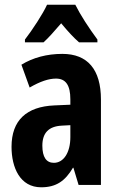

<svg xmlns="http://www.w3.org/2000/svg" viewBox="-20 -786 504 816"><path d="M300 -766H180C163 -728 117 -658 86 -618V-606H165C185 -624 211 -653 240 -687C268 -653 293 -626 316 -606H394V-618C357 -668 322 -722 300 -766ZM245 -557C179 -557 120 -541 71 -511L106 -414C151 -440 187 -452 218 -452C260 -452 279 -423 279 -364V-341L211 -338C93 -333 29 -275 29 -162C29 -74 65 10 155 10C219 10 257 -17 290 -73H292L314 0H409V-363C409 -491 352 -557 245 -557ZM242 -252 279 -254V-203C279 -137 250 -94 209 -94C177 -94 160 -118 160 -167C160 -221 187 -249 242 -252Z"/></svg>

Font: Noto Sans Lao Looped ExtraCondensed
Style: Bold
Weight: 700
Width: 2
Designer: Mark Frömberg, Ben Mitchell
Foundry: The Fontpad Ltd
Version: Version 1.002